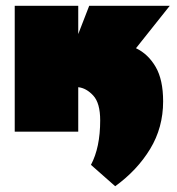

<svg xmlns="http://www.w3.org/2000/svg" viewBox="-20 -456 612 665"><path d="M545 -105Q545 -14 500 60Q455 134 379 189L295 115Q327 55 327 -39Q327 -99 303 -125Q279 -151 251 -154V0H31V-436H251V-338L289 -436H568L451 -289Q493 -269 519 -224.5Q545 -180 545 -105Z"/></svg>

Font: Ysabeau Black
Style: Regular
Weight: 900
Designer: Christian Thalmann (Catharsis Fonts)
Version: Version 0.003